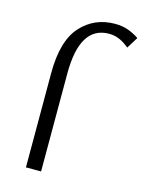

<svg xmlns="http://www.w3.org/2000/svg" viewBox="-109 -778 638 844"><g transform="rotate(15 209.5 -355.5)"><path d="M309 -711Q341 -711 367 -702Q393 -693 419 -676L387 -624Q361 -645 339.5 -653.5Q318 -662 295 -662Q162 -662 162 -446V0H93V-429Q93 -576 154 -643.5Q215 -711 309 -711Z"/></g></svg>

Font: LXGW Bright TC
Style: Regular
Weight: 400
Designer: Christian Thalmann (Catharsis Fonts)
Foundry: LXGW / Christian Thalmann (Catharsis Fonts) / Fontworks Inc.
Version: Version 5.501